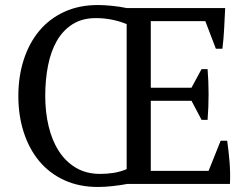

<svg xmlns="http://www.w3.org/2000/svg" viewBox="-20 -732 994 764"><path d="M486 0Q460 5 428.5 8.5Q397 12 370 12Q295 12 236 -15Q177 -42 136.5 -90.5Q96 -139 74.5 -205.5Q53 -272 53 -350Q53 -428 74.5 -494.5Q96 -561 136.5 -609.5Q177 -658 236 -685Q295 -712 370 -712Q393 -712 424 -709Q455 -706 484 -700H876Q874 -660 872 -619.5Q870 -579 865 -538H839L797 -648H580V-383H742L782 -457H806Q814 -358 806 -255H782L742 -331H580V-52H810L858 -172H884Q890 -130 893.5 -87Q897 -44 895 0ZM379 -40Q405 -40 431.5 -44Q458 -48 484 -59V-636Q458 -647 426.5 -653.5Q395 -660 362 -660Q307 -660 268.5 -635.5Q230 -611 206 -569Q182 -527 171 -470.5Q160 -414 160 -350Q160 -286 173.5 -229.5Q187 -173 214 -131Q241 -89 282 -64.5Q323 -40 379 -40Z"/></svg>

Font: PT Serif
Style: Regular
Weight: 400
Designer: A.Korolkova, O.Umpeleva, V.Yefimov
Foundry: ParaType Ltd
Version: Version 1.000W OFL; ttfautohint (v1.6)